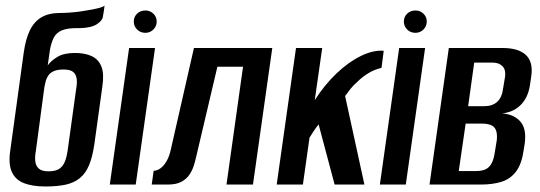

<svg xmlns="http://www.w3.org/2000/svg" viewBox="-20 -669 1959 696"><path d="M145 7Q98 7 67 -5Q36 -17 23 -45.5Q10 -74 17 -122L66 -478Q73 -528 88.5 -559.5Q104 -591 130.5 -606.5Q157 -622 198 -622Q214 -622 234.5 -623.5Q255 -625 275.5 -628Q296 -631 314 -634.5Q332 -638 344 -641.5Q356 -645 359 -649Q358 -639 356.5 -629.5Q355 -620 353 -609Q352 -595 331.5 -581.5Q311 -568 270 -567H256Q224 -567 204.5 -559Q185 -551 175.5 -533.5Q166 -516 161 -488L153 -432Q165 -449 188.5 -463Q212 -477 252 -477Q288 -477 312.5 -465.5Q337 -454 347.5 -428Q358 -402 351 -355L322 -146Q315 -99 302.5 -69.5Q290 -40 269 -23Q248 -6 217.5 0.5Q187 7 145 7ZM156 -48Q182 -48 195.5 -57.5Q209 -67 215.5 -84Q222 -101 225 -122L256 -346Q260 -367 258 -383Q256 -399 245.5 -408Q235 -417 210 -417Q189 -417 176 -411.5Q163 -406 156 -396.5Q149 -387 146 -376Q143 -365 141 -354L110 -122Q106 -101 108 -84Q110 -67 121 -57.5Q132 -48 156 -48Z M378 0 448 -495H542L472 0ZM507 -550Q489 -550 477 -562Q465 -574 465 -591Q465 -608 477 -619.5Q489 -631 507 -631Q524 -631 536 -619.5Q548 -608 548 -591Q548 -574 536 -562Q524 -550 507 -550Z M530 0 537 -50Q550 -50 562.5 -59.5Q575 -69 584.5 -86Q594 -103 599 -126L683 -495H967L897 0H801L861 -427H768L691 -100Q688 -86 682.5 -68.5Q677 -51 666.5 -35.5Q656 -20 637.5 -10Q619 0 588 0Z M983 0 1053 -495H1148L1121 -306Q1156 -361 1199.5 -402.5Q1243 -444 1288 -466Q1333 -488 1371 -485L1363 -423Q1337 -417 1315 -403.5Q1293 -390 1275 -372Q1262 -361 1251.5 -348Q1241 -335 1231 -321L1301 0H1193L1135 -218Q1125 -206 1116 -192Q1107 -178 1102 -170L1078 0Z M1357 0 1427 -495H1521L1451 0ZM1486 -550Q1468 -550 1456 -562Q1444 -574 1444 -591Q1444 -608 1456 -619.5Q1468 -631 1486 -631Q1503 -631 1515 -619.5Q1527 -608 1527 -591Q1527 -574 1515 -562Q1503 -550 1486 -550Z M1537 0 1607 -495H1802Q1859 -495 1886 -470Q1913 -445 1906 -394L1901 -360Q1894 -314 1866 -287Q1838 -260 1792 -257V-258Q1837 -258 1863.5 -231.5Q1890 -205 1882 -148L1878 -123Q1871 -74 1850.5 -47Q1830 -20 1798 -10Q1766 0 1723 0ZM1643 -49H1706Q1725 -49 1738.5 -54.5Q1752 -60 1761 -75Q1770 -90 1774 -119L1781 -162Q1783 -185 1777.5 -198Q1772 -211 1758.5 -216Q1745 -221 1727 -221H1668ZM1677 -284H1735Q1765 -284 1782.5 -300Q1800 -316 1804 -350L1811 -392Q1814 -416 1801.5 -429Q1789 -442 1766 -442H1699Z"/></svg>

Font: Alumni Sans SemiBold
Style: Italic
Weight: 600
Italic angle: -8°
Version: Version 1.016